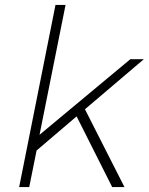

<svg xmlns="http://www.w3.org/2000/svg" viewBox="-20 -762 606 782"><path d="M566 -521 326 -317 487 0H437L292 -288L129 -149L99 0H58L206 -742H247L141 -213L511 -521Z"/></svg>

Font: Gontserrat ExtraLight
Style: Italic
Weight: 275
Italic angle: -11.3°
Designer: Julieta Ulanovsky
Foundry: Julieta Ulanovsky
Version: Version 6.001